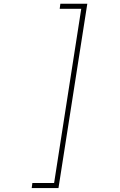

<svg xmlns="http://www.w3.org/2000/svg" viewBox="-20 -832 627 1005"><path d="M295.9 -812.5H437L286.1 152.3H146L149.4 126H263.2L405.3 -786.1H292.5Z"/></svg>

Font: Roboto Mono Thin
Style: Italic
Weight: 250
Designer: Google
Version: Version 2.000985; 2015; ttfautohint (v1.3)